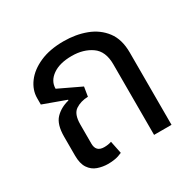

<svg xmlns="http://www.w3.org/2000/svg" viewBox="-129 -698 860 848"><g transform="rotate(-30 301.0 -274.0)"><path d="M193.8 9.8Q166 9.8 140.6 1Q115.2 -7.8 99.6 -31Q84 -54.2 84 -95.2V-191.9Q84 -253.9 110.6 -282Q137.2 -310.1 180.2 -320.8L181.2 -324.2L65.9 -366.2V-398.9Q65.9 -439.9 93 -476.6Q120.1 -513.2 170.7 -535.6Q221.2 -558.1 292 -558.1Q354 -558.1 406 -538.6Q458 -519 489.5 -477.5Q521 -436 521 -369.1V0H432.1V-359.9Q432.1 -426.8 391.1 -455.3Q350.1 -483.9 291 -483.9Q229 -483.9 193.1 -458.5Q157.2 -433.1 157.2 -394L271 -339.8L263.2 -292Q226.1 -291 199.5 -273.4Q172.9 -255.9 172.9 -203.1V-105Q172.9 -63 214.8 -63Q235.8 -63 252 -68.8L265.1 -4.9Q246.1 3.9 228.5 6.8Q210.9 9.8 193.8 9.8Z"/></g></svg>

Font: Kurinto Seri
Style: Regular
Weight: 400
Designer: Kurinto was developed by Clint Goss from a range of fonts that are compatible with the SIL Open Font License Version 1.1
Foundry: Clinton F. Goss
Version: Version 2.196; July 25, 2020